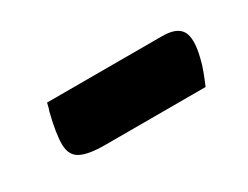

<svg xmlns="http://www.w3.org/2000/svg" viewBox="-31 -498 512 397"><g transform="rotate(-30 225.0 -299.0)"><path d="M81 -367H356Q391 -367 401.5 -348.5Q412 -330 401 -287Q398 -274 392.5 -259.5Q387 -245 381 -231H141Q102 -231 83.5 -240.5Q65 -250 64.5 -275.5Q64 -301 76 -349Q78 -354 79 -358.5Q80 -363 81 -367Z"/></g></svg>

Font: Recursive Sn Csl St
Style: Bold Italic
Weight: 700
Italic angle: -15°
Version: Version 1.079;hotconv 1.0.112;makeotfexe 2.5.65598; ttfautoh